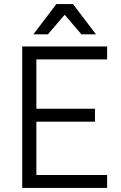

<svg xmlns="http://www.w3.org/2000/svg" viewBox="-20 -930 600 950"><path d="M90 -700H510V-636H160V-392H450V-328H160V-64H510V0H90ZM300 -857 217 -760H145L259 -910H341L455 -760H383Z"/></svg>

Font: PT Root UI Web
Style: Regular
Weight: 400
Designer: Vitaly Kuzmin
Foundry: ParaType Ltd.
Version: Version 1.000W